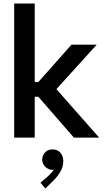

<svg xmlns="http://www.w3.org/2000/svg" viewBox="-20 -772 584 1077"><path d="M59.6 -752H174.8V-311.5H194.8L380.9 -521.5H522.5L296.4 -272L536.1 0H394.5L194.8 -229.5H174.8V0H59.6ZM207 252.9 250 215.8Q272 195.8 281.2 180.2Q279.3 180.7 274.4 180.7Q260.7 180.7 247.3 173.3Q233.9 166 225.3 152.8Q216.8 139.6 216.8 123Q217.3 97.7 234.1 81.5Q251 65.4 274.4 66.4Q300.8 65.4 317.6 83Q334.5 100.6 335 131.8Q334.5 165.5 317.4 193.4Q300.3 221.2 279.3 241.2L234.4 285.2Z"/></svg>

Font: Reddit Sans Vanilla SemiBold
Style: Regular
Weight: 600
Designer: Stephen Hutchings
Foundry: Reddit
Version: Version 1.013